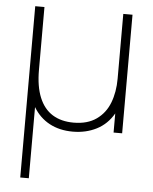

<svg xmlns="http://www.w3.org/2000/svg" viewBox="-55 -586 692 871"><g transform="rotate(5 291.5 -150.0)"><path d="M70 240V-540H112V-254Q112 -178 132.8 -128Q153.5 -78 193 -53.5Q232.5 -29 289 -29Q352 -29 392.8 -57.8Q433.5 -86.5 452.2 -135.2Q471 -184 471 -245V-540H513V0H474V-87Q445 -37 396.8 -12.5Q348.5 12 289 12Q228.5 12 182.8 -12.5Q137 -37 109 -84V240Z"/></g></svg>

Font: Manrope
Style: Regular
Weight: 400
Designer: Mikhail Sharanda
Foundry: Mikhail Sharanda
Version: Version 4.503